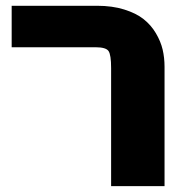

<svg xmlns="http://www.w3.org/2000/svg" viewBox="-20 -636 626 658"><path d="M543.9 -407.2V2H360.8V-402.8Q360.8 -447.8 352.1 -460.9Q343.3 -474.1 307.1 -474.1H20V-616.2H313Q364.7 -616.2 405.5 -603.5Q446.3 -590.8 471.9 -570.6Q497.6 -550.3 514.2 -522.2Q530.8 -494.1 537.4 -466.1Q543.9 -438 543.9 -407.2Z"/></svg>

Font: LT Superior Black
Style: Regular
Weight: 900
Designer: Daniel Lyons
Foundry: LyonsType
Version: Version 2.005